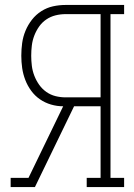

<svg xmlns="http://www.w3.org/2000/svg" viewBox="-20 -755 540 775"><path d="M23 0V-37H95L235 -326Q210 -326 186 -333Q162 -340 141.5 -354Q121 -368 106 -388.5Q91 -409 82 -432.5Q73 -456 69.5 -480.5Q66 -505 66 -530Q66 -556 69.5 -581.5Q73 -607 83 -631Q93 -655 109 -675.5Q125 -696 147 -710Q169 -724 194 -729.5Q219 -735 245 -735H481V-698H426V-37H481V0H330V-37H386V-326H279L121 0ZM245 -362H386V-698H245Q224 -698 204 -693Q184 -688 167 -676.5Q150 -665 138 -648Q126 -631 118.5 -611.5Q111 -592 108.5 -571.5Q106 -551 106 -530Q106 -510 108.5 -489.5Q111 -469 118.5 -449.5Q126 -430 138 -413Q150 -396 167 -384Q184 -372 204 -367Q224 -362 245 -362Z"/></svg>

Font: Iosevka Curly Slab Extralight
Style: Regular
Weight: 200
Monospace: yes
Designer: Belleve Invis
Foundry: Belleve Invis
Version: Version 22.1.2; ttfautohint (v1.8.4)